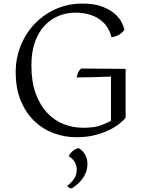

<svg xmlns="http://www.w3.org/2000/svg" viewBox="-20 -751 811 1076"><path d="M684 -91Q674 -79 652.5 -60.5Q631 -42 596.5 -24.5Q562 -7 515 5.5Q468 18 408 18Q342 18 281 -4.5Q220 -27 172.5 -72.5Q125 -118 96.5 -186.5Q68 -255 68 -347Q68 -426 96.5 -496Q125 -566 175.5 -618.5Q226 -671 294 -701Q362 -731 442 -731Q509 -731 553 -714Q597 -697 623.5 -673.5Q650 -650 662 -625.5Q674 -601 677 -585Q670 -571 650.5 -558.5Q631 -546 605 -542Q599 -567 585 -592Q571 -617 546.5 -636.5Q522 -656 486 -668Q450 -680 401 -680Q354 -680 310 -662.5Q266 -645 231.5 -609Q197 -573 176.5 -517Q156 -461 156 -384Q156 -292 180.5 -226Q205 -160 245.5 -117.5Q286 -75 338 -55Q390 -35 445 -35Q509 -35 545 -48.5Q581 -62 602 -74V-322Q554 -320 503 -318.5Q452 -317 410 -317Q412 -334 419.5 -348Q427 -362 436 -367L684 -365ZM470 168Q470 195 460.5 217.5Q451 240 437.5 257Q424 274 408.5 286Q393 298 381 305Q374 305 366.5 300.5Q359 296 357 290Q377 276 393.5 253.5Q410 231 410 201Q410 177 399 157.5Q388 138 365 124Q373 107 388 95Q403 83 421 79Q441 90 455.5 113Q470 136 470 168Z"/></svg>

Font: Gotu
Style: Regular
Weight: 400
Designer: Sarang Kulkarni & Kailash Malviya
Foundry: Ek Type
Version: Version 2.320;hotconv 1.0.109;makeotfexe 2.5.65596; ttfautoh